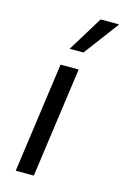

<svg xmlns="http://www.w3.org/2000/svg" viewBox="-116 -807 557 860"><g transform="rotate(15 162.0 -376.5)"><path d="M48 0 119 -511H203L132 0ZM140 -590 240 -753H324V-750L204 -590Z"/></g></svg>

Font: Chivo Medium Light
Style: Italic
Weight: 300
Italic angle: -8.05°
Version: Version 2.002